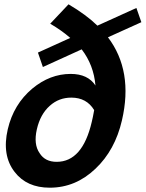

<svg xmlns="http://www.w3.org/2000/svg" viewBox="-20 -857 676 891"><path d="M406 -292Q411 -312 417 -346Q382 -404 311 -404Q253 -404 211 -366Q167 -327 151 -257Q135 -187 164 -146Q189 -106 243 -106Q363 -106 406 -292ZM481 -684Q599 -528 546 -299Q514 -160 423 -74Q331 14 211 14Q104 14 48 -59Q-12 -136 16 -257Q43 -373 130 -446Q212 -514 308 -514Q388 -514 423 -460Q415 -555 359 -628L179 -546L156 -613L306 -681Q266 -716 213 -747L298 -837Q381 -788 432 -738L613 -820L636 -754Z"/></svg>

Font: KaiGen Gothic CN Bold
Style: Bold
Weight: 700
Designer: Ryoko NISHIZUKA  (kana & ideographs); Paul D. Hunt (Latin, Greek & Cyrillic); Wenlong ZHANG  (bopomofo); Sandoll Communi
Foundry: Adobe Systems Incorporated
Version: Version 1.002.20150501